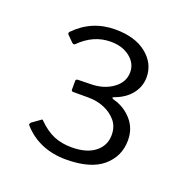

<svg xmlns="http://www.w3.org/2000/svg" viewBox="-93 -948 654 661"><g transform="rotate(20 233.5 -617.5)"><path d="M76 -785Q72 -789 76 -795Q106 -826 142.5 -841.5Q179 -857 222 -857Q295 -857 337 -823Q379 -789 379 -739Q379 -705 358 -678Q337 -651 299 -637Q292 -634 292 -632.5Q292 -631 299 -628Q338 -618 365.5 -587.5Q393 -557 393 -513Q393 -454 348.5 -416Q304 -378 214 -378Q166 -378 126.5 -394.5Q87 -411 57 -444Q54 -447 54.5 -449.5Q55 -452 58 -456L86 -476Q92 -482 95 -477Q124 -448 153 -436Q182 -424 218 -424Q273 -424 303.5 -448Q334 -472 334 -511Q334 -542 316.5 -562.5Q299 -583 272.5 -594Q246 -605 215 -605H159Q152 -605 152 -611V-643Q152 -649 159 -650L204 -651Q253 -651 286.5 -675Q320 -699 320 -736Q320 -768 292.5 -790Q265 -812 222 -812Q190 -812 162 -799.5Q134 -787 110 -763Q107 -760 104.5 -760Q102 -760 98 -763L76 -785Z"/></g></svg>

Font: Libre Franklin
Style: Regular
Weight: 400
Designer: Pablo Impallari, Rodrigo Fuenzalida, Nhung Nguyen
Foundry: Impallari Type
Version: Version 3.000